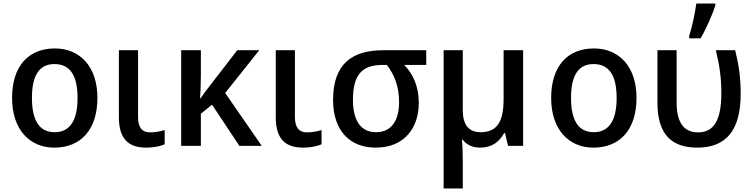

<svg xmlns="http://www.w3.org/2000/svg" viewBox="-20 -822 4243 1082"><path d="M529 -270C529 -449 429 -549 289 -549C140 -549 48 -449 48 -270C48 -91 148 10 286 10C435 10 529 -91 529 -270ZM160 -270C160 -392 198 -461 287 -461C378 -461 417 -392 417 -270C417 -149 378 -77 288 -77C198 -77 160 -149 160 -270Z M758 -539H650V-161C650 -27 716 10 805 10C845 10 885 2 908 -9V-89C886 -82 854 -76 825 -76C781 -76 758 -104 758 -162Z M1441 -539H1317L1155 -329C1140 -309 1123 -288 1110 -268H1107C1110 -298 1112 -350 1112 -399V-539H1001V0H1112V-181L1175 -232L1329 0H1455L1249 -298Z M1642 -539H1534V-161C1534 -27 1600 10 1689 10C1729 10 1769 2 1792 -9V-89C1770 -82 1738 -76 1709 -76C1665 -76 1642 -104 1642 -162Z M2340 -242C2340 -336 2307 -406 2258 -456H2382V-539H2140C1962 -539 1857 -460 1857 -259C1857 -84 1953 10 2097 10C2257 10 2340 -99 2340 -242ZM1969 -259C1969 -403 2022 -456 2135 -456H2160C2204 -400 2229 -331 2229 -247C2229 -148 2190 -77 2099 -77C2007 -77 1969 -152 1969 -259Z M2928 -539H2818V-266C2818 -144 2787 -77 2689 -77C2621 -77 2588 -119 2588 -201V-539H2480V240H2588V84C2588 35 2586 -12 2583 -35H2587C2609 -7 2641 10 2685 10C2748 10 2792 -19 2821 -72H2826L2843 0H2928Z M3567 -270C3567 -449 3467 -549 3327 -549C3178 -549 3086 -449 3086 -270C3086 -91 3186 10 3324 10C3473 10 3567 -91 3567 -270ZM3198 -270C3198 -392 3236 -461 3325 -461C3416 -461 3455 -392 3455 -270C3455 -149 3416 -77 3326 -77C3236 -77 3198 -149 3198 -270Z M3864 -606H3928C3962 -664 3997 -745 4011 -791V-802H3904C3897 -749 3880 -669 3864 -620ZM3909 10C4070 10 4154 -85 4154 -293C4154 -390 4143 -458 4123 -539H4014C4034 -457 4045 -388 4045 -297C4045 -143 4002 -76 3914 -76C3830 -76 3793 -137 3793 -245V-539H3685V-245C3685 -101 3734 10 3909 10Z"/></svg>

Font: Noto Sans Thai Medium
Style: Regular
Weight: 500
Designer: Monotype Design Team
Foundry: Monotype Imaging Inc.
Version: Version 1.901